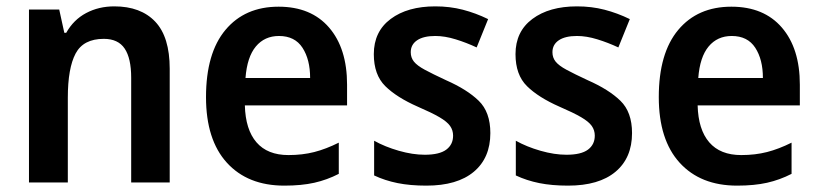

<svg xmlns="http://www.w3.org/2000/svg" viewBox="-20 -573 2575 603"><path d="M339 -553Q422 -553 467.5 -505Q513 -457 513 -357V0H392V-329Q392 -390 371.5 -420.5Q351 -451 306 -451Q242 -451 217.5 -405Q193 -359 193 -266V0H71V-543H166L182 -470H188Q211 -511 250.5 -532Q290 -553 339 -553Z M855 -552Q957 -552 1013.5 -486.5Q1070 -421 1070 -307V-242H749Q751 -166 785.5 -126Q820 -86 886 -86Q930 -86 967 -95.5Q1004 -105 1044 -125V-27Q1007 -8 967 1Q927 10 873 10Q758 10 692.5 -62Q627 -134 627 -268Q627 -406 688 -479Q749 -552 855 -552ZM856 -460Q811 -460 783.5 -427Q756 -394 751 -328H954Q954 -386 930 -423Q906 -460 856 -460Z M1520 -155Q1520 -77 1468 -33.5Q1416 10 1319 10Q1268 10 1228.5 2Q1189 -6 1155 -22V-131Q1189 -112 1232.5 -99.5Q1276 -87 1314 -87Q1360 -87 1381.5 -103Q1403 -119 1403 -147Q1403 -164 1393.5 -177.5Q1384 -191 1360 -205Q1336 -219 1292 -238Q1226 -267 1190 -302.5Q1154 -338 1154 -403Q1154 -474 1207 -513.5Q1260 -553 1347 -553Q1393 -553 1433.5 -542.5Q1474 -532 1513 -513L1477 -424Q1445 -439 1411 -449.5Q1377 -460 1347 -460Q1310 -460 1290 -446.5Q1270 -433 1270 -409Q1270 -392 1280 -379.5Q1290 -367 1314 -354Q1338 -341 1381 -321Q1447 -292 1483.5 -256.5Q1520 -221 1520 -155Z M1965 -155Q1965 -77 1913 -33.5Q1861 10 1764 10Q1713 10 1673.5 2Q1634 -6 1600 -22V-131Q1634 -112 1677.5 -99.5Q1721 -87 1759 -87Q1805 -87 1826.5 -103Q1848 -119 1848 -147Q1848 -164 1838.5 -177.5Q1829 -191 1805 -205Q1781 -219 1737 -238Q1671 -267 1635 -302.5Q1599 -338 1599 -403Q1599 -474 1652 -513.5Q1705 -553 1792 -553Q1838 -553 1878.5 -542.5Q1919 -532 1958 -513L1922 -424Q1890 -439 1856 -449.5Q1822 -460 1792 -460Q1755 -460 1735 -446.5Q1715 -433 1715 -409Q1715 -392 1725 -379.5Q1735 -367 1759 -354Q1783 -341 1826 -321Q1892 -292 1928.5 -256.5Q1965 -221 1965 -155Z M2277 -552Q2379 -552 2435.5 -486.5Q2492 -421 2492 -307V-242H2171Q2173 -166 2207.5 -126Q2242 -86 2308 -86Q2352 -86 2389 -95.5Q2426 -105 2466 -125V-27Q2429 -8 2389 1Q2349 10 2295 10Q2180 10 2114.5 -62Q2049 -134 2049 -268Q2049 -406 2110 -479Q2171 -552 2277 -552ZM2278 -460Q2233 -460 2205.5 -427Q2178 -394 2173 -328H2376Q2376 -386 2352 -423Q2328 -460 2278 -460Z"/></svg>

Font: Noto Sans Hebrew SemiCondensed SemiBold
Style: Regular
Weight: 600
Width: 4
Designer: Monotype Design Team
Foundry: Monotype Imaging Inc.
Version: Version 2.004; ttfautohint (v1.8.4.7-5d5b)